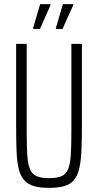

<svg xmlns="http://www.w3.org/2000/svg" viewBox="-20 -900 474 928"><path d="M217 8Q173 8 144 -0.5Q115 -9 97 -29Q79 -49 70.5 -83.5Q62 -118 60 -169.5Q58 -221 58 -293V-688H109V-260Q109 -192 112 -149Q115 -106 125 -82Q135 -58 157 -48.5Q179 -39 217 -39Q256 -39 277.5 -48.5Q299 -58 309 -82Q319 -106 322 -149Q325 -192 325 -260V-688H376V-293Q376 -221 373.5 -169.5Q371 -118 362.5 -83.5Q354 -49 337 -29Q320 -9 291 -0.5Q262 8 217 8ZM140 -760V-764L174 -880H224V-875L173 -760ZM250 -760V-764L284 -880H334V-875L282 -760Z"/></svg>

Font: Saira ExtraCondensed Light
Style: Regular
Weight: 300
Width: 2
Designer: Hector Gatti with collaboration of the Omnibus-Type team
Foundry: Omnibus-Type
Version: Version 1.101